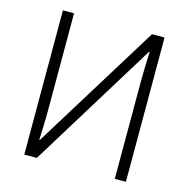

<svg xmlns="http://www.w3.org/2000/svg" viewBox="-105 -816 901 918"><g transform="rotate(15 345.5 -357.0)"><path d="M95 -714H150V-229Q150 -210 149.5 -190.5Q149 -171 148.5 -152Q148 -133 147 -116.5Q146 -100 146 -87H149L536 -714H598V0H543V-478Q543 -499 543.5 -521Q544 -543 544.5 -563Q545 -583 546 -600Q547 -617 547 -629H544L157 0H95Z"/></g></svg>

Font: Noto Sans Display Light
Style: Regular
Weight: 300
Designer: Monotype Design Team
Foundry: Monotype Imaging Inc.
Version: Version 2.003